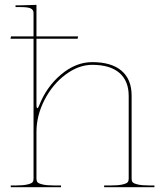

<svg xmlns="http://www.w3.org/2000/svg" viewBox="-20 -782 685 802"><path d="M23.9 -620.1 25.9 -629.9H120.1V-727.5Q120.1 -741.2 108.4 -746.8Q96.7 -752.4 67.4 -752.4H44.9V-759.8H67.4L132.3 -761.7V-629.9H306.2L304.2 -620.1H132.3V-345.7Q132.3 -330.1 136.2 -330.1Q139.2 -330.1 144 -342.3Q174.3 -419.9 235.6 -471.2Q296.9 -522.5 365.2 -522.5Q445.3 -522.5 487.5 -486.6Q529.8 -450.7 529.8 -382.3V-35.2Q529.8 -26.4 533.9 -21Q538.1 -15.6 555.4 -11.5Q572.8 -7.3 605 -7.3H625V0H415V-7.3H442.4Q474.6 -7.3 491.9 -11.5Q509.3 -15.6 513.4 -21Q517.6 -26.4 517.6 -35.2V-380.9Q517.6 -444.3 478.5 -477.8Q439.5 -511.2 365.2 -511.2Q308.6 -511.2 254.2 -470.7Q199.7 -430.2 166 -364.7Q132.3 -299.3 132.3 -231V-35.2Q132.3 -26.4 136.5 -21Q140.6 -15.6 158 -11.5Q175.3 -7.3 207.5 -7.3H234.9V0H24.9V-7.3H44.9Q77.1 -7.3 94.5 -11.5Q111.8 -15.6 116 -21Q120.1 -26.4 120.1 -35.2V-620.1Z"/></svg>

Font: Znikomit
Style: Regular
Weight: 100
Designer: gluk
Foundry: gluk
Version: Version 0.53